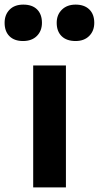

<svg xmlns="http://www.w3.org/2000/svg" viewBox="-78 -813 429 833"><path d="M66 0V-529H208V0ZM250 -635Q211 -635 189.5 -656Q168 -677 168 -714Q168 -749 190.5 -771Q213 -793 250 -793Q288 -793 309.5 -772Q331 -751 331 -714Q331 -679 309 -657Q287 -635 250 -635ZM22 -635Q-16 -635 -37 -656Q-58 -677 -58 -714Q-58 -749 -36.5 -771Q-15 -793 23 -793Q62 -793 83 -772Q104 -751 104 -714Q104 -679 82 -657Q60 -635 22 -635Z"/></svg>

Font: Readex Pro SemiBold
Style: Regular
Weight: 600
Designer: Bonnie Shaver-Troup, Thomas Jockin
Foundry: Lexend
Version: Version 1.204